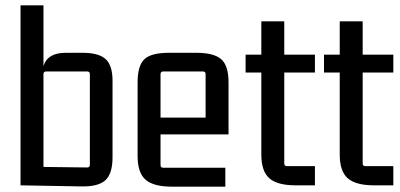

<svg xmlns="http://www.w3.org/2000/svg" viewBox="-20 -695 1499 720"><path d="M281 4 57 0V-675H143V-447Q158 -497 226 -497H290Q350 -497 376 -473.5Q402 -450 402 -392V-105Q402 -43 374.5 -18.5Q347 6 281 4ZM143 -417V-69L307 -67Q317 -67 317 -77V-417Q317 -427 307 -427H153Q143 -427 143 -417Z M825 5H625Q556 5 526 -21Q496 -47 496 -110V-386Q496 -449 521.5 -473Q547 -497 613 -497H716Q782 -497 809.5 -473Q837 -449 837 -386V-191H582V-76Q582 -66 592 -66H825ZM592 -427Q582 -427 582 -417V-254H751V-417Q751 -427 741 -427Z M1161 -490V-423H1046V-82Q1046 -72 1056 -72H1161V0H1089Q1020 0 990 -26.5Q960 -53 960 -115V-423H901V-490H960V-615H1046V-490Z M1455 -490V-423H1340V-82Q1340 -72 1350 -72H1455V0H1383Q1314 0 1284 -26.5Q1254 -53 1254 -115V-423H1195V-490H1254V-615H1340V-490Z"/></svg>

Font: Gemunu Libre Medium
Style: Regular
Weight: 500
Designer: Puspanada Ekanayake, Sola Matas, Pathum Egodawatta, Kosala Senevirathne
Foundry: mooniak
Version: Version 1.100